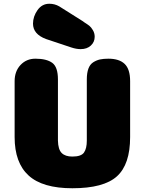

<svg xmlns="http://www.w3.org/2000/svg" viewBox="-20 -998 777 1024"><path d="M674 -565V-267Q674 -121 603.5 -57.5Q533 6 366 6Q207 6 132.5 -62Q58 -130 58 -267V-565Q58 -618 89.5 -651.5Q121 -685 169 -685Q228 -685 258.5 -663Q289 -641 289 -574V-248Q290 -201 309 -182Q328 -163 366 -163Q413 -163 428 -184.5Q443 -206 443 -248V-575Q443 -609 451.5 -632Q460 -655 477.5 -666Q495 -677 513.5 -681Q532 -685 558 -685Q616 -685 645 -657Q674 -629 674 -565ZM296 -964 423 -884Q424 -883 428 -880Q447 -868 456.5 -860.5Q466 -853 475.5 -837Q485 -821 485 -802Q485 -774 464.5 -755Q444 -736 410 -736Q387 -736 360 -745L225 -790Q156 -816 156 -872Q156 -910 180 -944Q204 -978 243 -978Q272 -978 296 -964Z"/></svg>

Font: Coiny 2.0
Style: Regular
Weight: 400
Version: Version 1.001 July 11, 2018